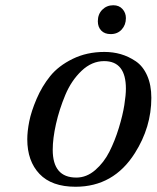

<svg xmlns="http://www.w3.org/2000/svg" viewBox="-20 -700 597 732"><path d="M353 -619Q353 -646 370 -663Q387 -680 412 -680Q434 -680 447 -665.5Q460 -651 460 -631Q460 -605 444 -587.5Q428 -570 402 -570Q379 -570 366 -583.5Q353 -597 353 -619ZM84 -169Q84 -199 91.5 -237Q99 -275 119.5 -323Q140 -371 171.5 -410Q203 -449 257 -475.5Q311 -502 378 -502Q411 -502 440.5 -493.5Q470 -485 497.5 -466.5Q525 -448 541 -412Q557 -376 557 -327Q557 -215 494 -116Q413 12 268 12Q177 12 130.5 -37Q84 -86 84 -169ZM181 -129Q181 -23 271 -23Q310 -23 343 -51.5Q376 -80 397 -121.5Q418 -163 433 -212Q448 -261 454 -299.5Q460 -338 460 -362Q460 -467 377 -467Q330 -467 291 -430Q252 -393 229 -338Q206 -283 193.5 -227.5Q181 -172 181 -129Z"/></svg>

Font: Heuristica
Style: Italic
Weight: 400
Italic angle: -13°
Version: Version 1.0.2